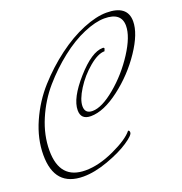

<svg xmlns="http://www.w3.org/2000/svg" viewBox="-133 -830 932 981"><g transform="rotate(-20 332.5 -339.5)"><path d="M449 -108Q457 -108 457 -96Q457 -81 410.5 -50Q364 -19 290.5 7.5Q217 34 156 34Q0 34 0 -139Q0 -227 39.5 -316Q79 -405 141.5 -474.5Q204 -544 277.5 -599Q351 -654 423.5 -683.5Q496 -713 551 -713Q665 -713 665 -625Q665 -559 604 -468Q543 -377 455 -310Q367 -243 297 -243Q243 -243 243 -294Q243 -359 327.5 -454.5Q412 -550 472 -550Q480 -550 480 -544L475 -531Q439 -531 390 -490Q341 -449 307 -395Q273 -341 273 -305Q273 -265 314 -265Q365 -265 439.5 -327Q514 -389 568.5 -473.5Q623 -558 623 -616Q623 -689 531 -689Q483 -689 418 -661.5Q353 -634 287 -582Q221 -530 164.5 -465Q108 -400 72.5 -316.5Q37 -233 37 -150Q37 8 177 8Q250 8 335 -31.5Q420 -71 449 -108Z"/></g></svg>

Font: Mr De Haviland
Style: Regular
Weight: 400
Designer: Alejandro Paul
Foundry: Alejandro Paul
Version: Version 1.000